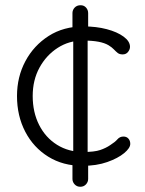

<svg xmlns="http://www.w3.org/2000/svg" viewBox="-20 -714 554 734"><path d="M317 -30Q317 -18 308.5 -9Q300 0 287 0Q274 0 265.5 -9Q257 -18 257 -30V-100L260 -126V-573L257 -597V-664Q257 -676 265.5 -685Q274 -694 288 -694Q301 -694 309 -685Q317 -676 317 -664V-599L315 -579V-117L317 -97ZM295 -80Q221 -80 164.5 -115Q108 -150 76.5 -210.5Q45 -271 45 -347Q45 -420 77 -480Q109 -540 166 -576.5Q223 -613 300 -613Q348 -613 388 -602.5Q428 -592 452.5 -574Q477 -556 477 -535Q477 -525 469.5 -515.5Q462 -506 449 -506Q437 -506 430 -511.5Q423 -517 415.5 -525Q408 -533 395 -541Q380 -550 356 -554.5Q332 -559 297 -559Q244 -559 200.5 -531Q157 -503 131 -455.5Q105 -408 105 -347Q105 -285 129.5 -236.5Q154 -188 198 -160.5Q242 -133 299 -133Q341 -133 363 -140.5Q385 -148 401 -159Q420 -171 429 -181.5Q438 -192 452 -192Q464 -192 471 -184Q478 -176 478 -164Q478 -148 454.5 -128.5Q431 -109 390 -94.5Q349 -80 295 -80Z"/></svg>

Font: Quicksand Light
Style: Regular
Weight: 400
Version: Version 3.004